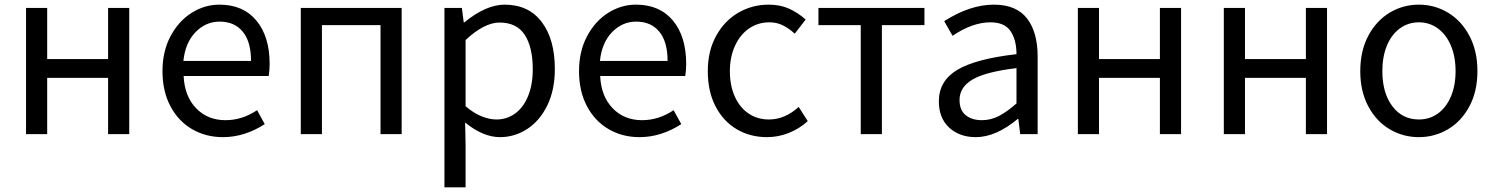

<svg xmlns="http://www.w3.org/2000/svg" viewBox="-20 -577 6427 826"><path d="M92 -543H183V-323H445V-543H536V0H445V-242H183V0H92Z M679 -271Q679 -356 713.5 -421Q748 -486 804 -521.5Q860 -557 924 -557Q1026 -557 1083 -488.5Q1140 -420 1140 -302Q1140 -276 1136 -250H770Q774 -163 823.5 -111.5Q873 -60 950 -60Q1022 -60 1086 -103L1119 -43Q1032 13 939 13Q866 13 807 -21Q748 -55 713.5 -119.5Q679 -184 679 -271ZM925 -484Q865 -484 821 -438.5Q777 -393 769 -315H1060Q1060 -397 1024.5 -440.5Q989 -484 925 -484Z M1274 -543H1708V0H1617V-469H1365V0H1274Z M1967 -543 1975 -481H1978Q2071 -557 2151 -557Q2254 -557 2310.5 -482.5Q2367 -408 2367 -280Q2367 -190 2334.5 -123.5Q2302 -57 2248 -22Q2194 13 2131 13Q2058 13 1981 -50L1983 45V229H1892V-543ZM2272 -279Q2272 -374 2237.5 -427Q2203 -480 2129 -480Q2064 -480 1983 -405V-120Q2018 -90 2052 -76.5Q2086 -63 2116 -63Q2161 -63 2196.5 -89Q2232 -115 2252 -164Q2272 -213 2272 -279Z M2471 -271Q2471 -356 2505.5 -421Q2540 -486 2596 -521.5Q2652 -557 2716 -557Q2818 -557 2875 -488.5Q2932 -420 2932 -302Q2932 -276 2928 -250H2562Q2566 -163 2615.5 -111.5Q2665 -60 2742 -60Q2814 -60 2878 -103L2911 -43Q2824 13 2731 13Q2658 13 2599 -21Q2540 -55 2505.5 -119.5Q2471 -184 2471 -271ZM2717 -484Q2657 -484 2613 -438.5Q2569 -393 2561 -315H2852Q2852 -397 2816.5 -440.5Q2781 -484 2717 -484Z M3025 -271Q3025 -358 3061 -423Q3097 -488 3156.5 -522.5Q3216 -557 3287 -557Q3336 -557 3374 -540Q3412 -523 3446 -493L3399 -432Q3373 -456 3347 -468.5Q3321 -481 3290 -481Q3241 -481 3202.5 -454.5Q3164 -428 3142 -380Q3120 -332 3120 -271Q3120 -209 3141 -162Q3162 -115 3200 -89Q3238 -63 3288 -63Q3357 -63 3416 -117L3455 -56Q3419 -23 3373.5 -5Q3328 13 3280 13Q3207 13 3149.5 -21Q3092 -55 3058.5 -119Q3025 -183 3025 -271Z M3683 -469H3501V-543H3957V-469H3774V0H3683Z M4019 -141Q4019 -229 4098.5 -276.5Q4178 -324 4353 -344Q4353 -405 4327.5 -443Q4302 -481 4241 -481Q4164 -481 4078 -423L4042 -486Q4153 -557 4256 -557Q4352 -557 4398 -498Q4444 -439 4444 -334V0H4369L4361 -65H4358Q4264 13 4178 13Q4108 13 4063.5 -28Q4019 -69 4019 -141ZM4353 -132V-284Q4220 -268 4164 -235Q4108 -202 4108 -147Q4108 -103 4134.5 -81.5Q4161 -60 4204 -60Q4242 -60 4276.5 -77.5Q4311 -95 4353 -132Z M4617 -543H4708V-323H4970V-543H5061V0H4970V-242H4708V0H4617Z M5245 -543H5336V-323H5598V-543H5689V0H5598V-242H5336V0H5245Z M5832 -271Q5832 -358 5866.5 -423Q5901 -488 5958.5 -522.5Q6016 -557 6084 -557Q6152 -557 6209.5 -522.5Q6267 -488 6301.5 -423Q6336 -358 6336 -271Q6336 -184 6301.5 -119.5Q6267 -55 6209.5 -21Q6152 13 6084 13Q6016 13 5958.5 -21Q5901 -55 5866.5 -119.5Q5832 -184 5832 -271ZM6242 -271Q6242 -333 6222 -380.5Q6202 -428 6166 -454.5Q6130 -481 6084 -481Q6038 -481 6002 -454.5Q5966 -428 5946.5 -380.5Q5927 -333 5927 -271Q5927 -177 5970 -120Q6013 -63 6084 -63Q6131 -63 6166.5 -89Q6202 -115 6222 -162Q6242 -209 6242 -271Z"/></svg>

Font: Noto Sans SC
Style: Regular
Weight: 400
Designer: Ryoko NISHIZUKA ____ (kana & ideographs); Paul D. Hunt (Latin, Greek & Cyrillic); Wenlong ZHANG ___ (bopomofo); Sandoll 
Foundry: Adobe Systems Incorporated
Version: Version 1.004